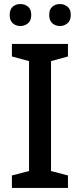

<svg xmlns="http://www.w3.org/2000/svg" viewBox="-20 -932 397 952"><path d="M317 0H39V-62L124 -84V-629L39 -652V-714H317V-652L233 -629V-84L317 -62ZM28 -858Q28 -886 43.5 -899Q59 -912 81 -912Q103 -912 119 -899Q135 -886 135 -858Q135 -830 119 -816.5Q103 -803 81 -803Q59 -803 43.5 -816.5Q28 -830 28 -858ZM224 -858Q224 -886 239.5 -899Q255 -912 277 -912Q298 -912 314.5 -899Q331 -886 331 -858Q331 -830 314.5 -816.5Q298 -803 277 -803Q255 -803 239.5 -816.5Q224 -830 224 -858Z"/></svg>

Font: Noto Sans Meetei Mayek Medium
Style: Regular
Weight: 500
Designer: Monotype Design Team and Neelakash Kshetrimayum
Foundry: Monotype Imaging Inc.
Version: Version 2.002; ttfautohint (v1.8.4.7-5d5b)